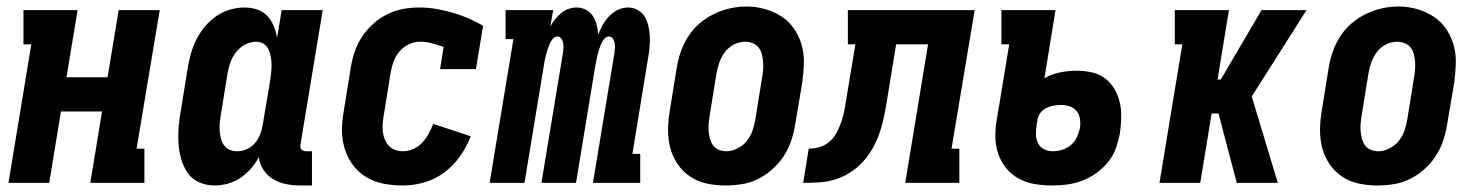

<svg xmlns="http://www.w3.org/2000/svg" viewBox="-20 -561 4540 589"><path d="M6 0 76 -425H52V-530H218L184 -324H310L344 -530H470L399 -105H423V0H257L293 -219H167L131 0Z M638 8Q613 8 590.5 -2Q568 -12 555 -31.5Q542 -51 535.5 -74.5Q529 -98 527.5 -122.5Q526 -147 528 -172.5Q530 -198 535 -223L556 -353Q560 -376 566 -397.5Q572 -419 582.5 -440Q593 -461 608.5 -479.5Q624 -498 643.5 -511.5Q663 -525 685.5 -531.5Q708 -538 730 -538Q750 -538 768.5 -532Q787 -526 799.5 -512.5Q812 -499 819.5 -481.5Q827 -464 830 -445L844 -530H970L902 -119Q901 -114 901.5 -110Q902 -106 904.5 -103Q907 -100 911 -98.5Q915 -97 920 -97H937V8H902Q880 8 858.5 4Q837 0 818.5 -11Q800 -22 788.5 -39.5Q777 -57 774 -79Q764 -60 749.5 -43.5Q735 -27 717 -15Q699 -3 678.5 2.5Q658 8 638 8ZM707 -97Q723 -97 737.5 -103.5Q752 -110 762.5 -122.5Q773 -135 778.5 -149.5Q784 -164 786 -179L808 -309Q810 -322 811.5 -335Q813 -348 813 -360.5Q813 -373 811 -385.5Q809 -398 804 -409Q799 -420 789 -426.5Q779 -433 766 -433Q749 -433 732.5 -424.5Q716 -416 704.5 -401.5Q693 -387 687 -370Q681 -353 678 -336L657 -206Q655 -194 654 -182Q653 -170 654 -158.5Q655 -147 658 -135.5Q661 -124 667.5 -115Q674 -106 684.5 -101.5Q695 -97 707 -97Z M1216 8Q1193 8 1171 5Q1149 2 1129 -5.5Q1109 -13 1092 -25.5Q1075 -38 1062.5 -55Q1050 -72 1042 -92Q1034 -112 1031 -134Q1028 -156 1029.5 -178.5Q1031 -201 1035 -223L1056 -353Q1060 -378 1068 -402Q1076 -426 1090.5 -448Q1105 -470 1125 -488Q1145 -506 1168.5 -517.5Q1192 -529 1216.5 -533.5Q1241 -538 1266 -538Q1293 -538 1319 -533.5Q1345 -529 1369 -522Q1393 -515 1416.5 -505Q1440 -495 1462 -482L1440 -349H1330L1341 -417Q1324 -423 1306 -428Q1288 -433 1269 -433Q1251 -433 1234 -425Q1217 -417 1205 -402.5Q1193 -388 1187 -371Q1181 -354 1178 -336L1157 -206Q1155 -194 1154 -181.5Q1153 -169 1154.5 -156.5Q1156 -144 1160.5 -133Q1165 -122 1173 -113.5Q1181 -105 1192.5 -101Q1204 -97 1216 -97Q1232 -97 1248 -104Q1264 -111 1275.5 -123.5Q1287 -136 1295 -151Q1303 -166 1309 -181L1424 -143Q1412 -111 1391.5 -82Q1371 -53 1343 -32Q1315 -11 1282 -1.5Q1249 8 1216 8Z M1482 0 1555 -441H1531V-530H1677L1668 -479Q1674 -491 1682.5 -501.5Q1691 -512 1701 -520.5Q1711 -529 1723.5 -533.5Q1736 -538 1749 -538Q1764 -538 1777.5 -531Q1791 -524 1799 -511.5Q1807 -499 1810.5 -484.5Q1814 -470 1815 -455Q1821 -470 1829 -484.5Q1837 -499 1849 -511.5Q1861 -524 1876 -531Q1891 -538 1907 -538Q1923 -538 1937 -530Q1951 -522 1958.5 -508.5Q1966 -495 1969.5 -479.5Q1973 -464 1973.5 -448Q1974 -432 1972.5 -415Q1971 -398 1968 -382L1920 -89H1944V0H1799L1865 -399Q1866 -407 1866.5 -414.5Q1867 -422 1865.5 -429.5Q1864 -437 1860 -443Q1856 -449 1848 -449Q1840 -449 1834 -442Q1828 -435 1824.5 -427Q1821 -419 1818.5 -411.5Q1816 -404 1814 -396Q1812 -388 1810.5 -380Q1809 -372 1807 -364L1747 0H1641L1707 -399Q1708 -407 1708.5 -414.5Q1709 -422 1707.5 -429.5Q1706 -437 1701.5 -443Q1697 -449 1690 -449Q1682 -449 1676 -442Q1670 -435 1666.5 -427Q1663 -419 1660.5 -411.5Q1658 -404 1656 -396Q1654 -388 1652 -380Q1650 -372 1649 -364L1589 0Z M2205 8Q2176 8 2148 2Q2120 -4 2097 -19.5Q2074 -35 2058.5 -58Q2043 -81 2036 -108Q2029 -135 2029.5 -164.5Q2030 -194 2035 -223L2056 -353Q2060 -378 2068.5 -402.5Q2077 -427 2091.5 -449.5Q2106 -472 2126.5 -489.5Q2147 -507 2171 -518.5Q2195 -530 2220 -535.5Q2245 -541 2271 -541Q2300 -541 2327.5 -533Q2355 -525 2378 -510Q2401 -495 2416.5 -472Q2432 -449 2439.5 -422Q2447 -395 2446 -365.5Q2445 -336 2441 -307L2419 -177Q2415 -152 2406.5 -127.5Q2398 -103 2383.5 -81Q2369 -59 2348.5 -41Q2328 -23 2304.5 -11.5Q2281 0 2255.5 4Q2230 8 2205 8ZM2208 -97Q2225 -97 2242 -105.5Q2259 -114 2270.5 -128Q2282 -142 2288 -159Q2294 -176 2297 -194L2318 -324Q2320 -336 2321 -348Q2322 -360 2321 -372Q2320 -384 2317 -395.5Q2314 -407 2307 -415.5Q2300 -424 2289 -428.5Q2278 -433 2266 -433Q2248 -433 2231.5 -424.5Q2215 -416 2204 -401.5Q2193 -387 2187 -370Q2181 -353 2178 -336L2157 -206Q2155 -194 2154 -182Q2153 -170 2154 -158.5Q2155 -147 2158 -135.5Q2161 -124 2167.5 -115Q2174 -106 2185 -101.5Q2196 -97 2208 -97Z M2444 0 2461 -105Q2479 -105 2496.5 -110.5Q2514 -116 2527.5 -129Q2541 -142 2549 -158.5Q2557 -175 2562.5 -192Q2568 -209 2571 -226.5Q2574 -244 2577 -261V-262Q2577 -262 2577 -262Q2577 -262 2577 -262L2604 -425H2581V-530H2970L2899 -105H2923V0H2757L2827 -425H2729L2700 -247Q2696 -223 2691 -199Q2686 -175 2677.5 -151Q2669 -127 2656.5 -105Q2644 -83 2626.5 -64Q2609 -45 2586.5 -31Q2564 -17 2540.5 -10Q2517 -3 2492.5 -1.5Q2468 0 2444 0Z M3207 8Q3180 8 3153.5 3.5Q3127 -1 3104.5 -13.5Q3082 -26 3066 -46Q3050 -66 3042 -90Q3034 -114 3033.5 -141Q3033 -168 3038 -195L3076 -425H3052V-530H3218L3184 -321Q3207 -334 3232.5 -339Q3258 -344 3283 -344Q3307 -344 3329.5 -339Q3352 -334 3369.5 -321Q3387 -308 3398.5 -288.5Q3410 -269 3415 -247.5Q3420 -226 3419.5 -202Q3419 -178 3416 -155Q3412 -132 3404 -108.5Q3396 -85 3380.5 -65.5Q3365 -46 3344.5 -31Q3324 -16 3300.5 -7Q3277 2 3253.5 5Q3230 8 3207 8ZM3209 -97Q3224 -97 3238.5 -101.5Q3253 -106 3265 -116Q3277 -126 3283.5 -140Q3290 -154 3293 -168Q3295 -182 3293 -196Q3291 -210 3283 -220Q3275 -230 3262 -234.5Q3249 -239 3235 -239Q3224 -239 3212.5 -237Q3201 -235 3190.5 -230Q3180 -225 3172.5 -216Q3165 -207 3163 -195L3160 -178Q3158 -164 3158 -149.5Q3158 -135 3164 -122.5Q3170 -110 3182.5 -103.5Q3195 -97 3209 -97Z M3537 0 3607 -425H3584V-530H3750L3715 -317H3725L3850 -530H3988L3820 -265L3900 0H3774L3718 -213H3697L3662 0Z M4205 8Q4176 8 4148 2Q4120 -4 4097 -19.5Q4074 -35 4058.5 -58Q4043 -81 4036 -108Q4029 -135 4029.5 -164.5Q4030 -194 4035 -223L4056 -353Q4060 -378 4068.5 -402.5Q4077 -427 4091.5 -449.5Q4106 -472 4126.5 -489.5Q4147 -507 4171 -518.5Q4195 -530 4220 -535.5Q4245 -541 4271 -541Q4300 -541 4327.5 -533Q4355 -525 4378 -510Q4401 -495 4416.5 -472Q4432 -449 4439.5 -422Q4447 -395 4446 -365.5Q4445 -336 4441 -307L4419 -177Q4415 -152 4406.5 -127.5Q4398 -103 4383.5 -81Q4369 -59 4348.5 -41Q4328 -23 4304.5 -11.5Q4281 0 4255.5 4Q4230 8 4205 8ZM4208 -97Q4225 -97 4242 -105.5Q4259 -114 4270.5 -128Q4282 -142 4288 -159Q4294 -176 4297 -194L4318 -324Q4320 -336 4321 -348Q4322 -360 4321 -372Q4320 -384 4317 -395.5Q4314 -407 4307 -415.5Q4300 -424 4289 -428.5Q4278 -433 4266 -433Q4248 -433 4231.5 -424.5Q4215 -416 4204 -401.5Q4193 -387 4187 -370Q4181 -353 4178 -336L4157 -206Q4155 -194 4154 -182Q4153 -170 4154 -158.5Q4155 -147 4158 -135.5Q4161 -124 4167.5 -115Q4174 -106 4185 -101.5Q4196 -97 4208 -97Z"/></svg>

Font: Iosevka Slab Extrabold
Style: Italic
Weight: 800
Italic angle: -9°
Monospace: yes
Designer: Belleve Invis
Foundry: Belleve Invis
Version: Version 11.1.0; ttfautohint (v1.8.3)